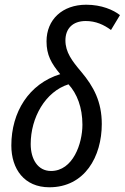

<svg xmlns="http://www.w3.org/2000/svg" viewBox="-20 -783 528 813"><path d="M189 10C339 10 411 -120 411 -258C411 -352 377 -416 324 -479C285 -525 257 -562 257 -612C257 -661 287 -694 343 -694C386 -694 420 -678 450 -656L488 -719C460 -741 410 -763 345 -763C244 -763 177 -700 177 -608C177 -550 197 -515 235 -469C102 -428 28 -308 28 -167C28 -67 83 10 189 10ZM196 -59C140 -59 110 -109 110 -173C110 -285 172 -395 270 -426C306 -387 329 -328 329 -255C329 -175 289 -59 196 -59Z"/></svg>

Font: Noto Sans Condensed
Style: Italic
Weight: 400
Width: 3
Italic angle: -12°
Designer: Monotype Design Team
Foundry: Monotype Imaging Inc.
Version: Version 2.013